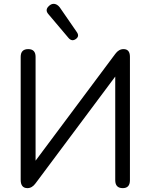

<svg xmlns="http://www.w3.org/2000/svg" viewBox="-20 -966 780 993"><path d="M335 -769 231 -892Q211 -914 232 -934Q252 -954 275 -941Q283 -936 289 -928L378 -799Q392 -778 372 -764Q352 -750 335 -769ZM122 7Q87 7 87 -36V-672Q87 -712 126 -712Q164 -712 164 -672V-135L576 -687Q594 -712 619 -712Q652 -712 652 -672V-34Q652 7 615 7Q576 7 576 -34V-570L164 -18Q146 7 122 7Z"/></svg>

Font: Nunito
Style: Regular
Weight: 400
Designer: Vernon Adams
Foundry: Vernon Adams
Version: Version 3.602